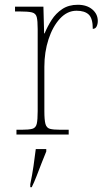

<svg xmlns="http://www.w3.org/2000/svg" viewBox="-20 -564 445 805"><path d="M49 0V-20H71Q101 -20 115.5 -24Q130 -28 134 -44.5Q138 -61 138 -98V-442Q138 -477 134 -492.5Q130 -508 114 -512Q98 -516 61 -516H43V-536H162L165 -424H167Q179 -453 196.5 -480.5Q214 -508 241 -526Q268 -544 306 -544Q344 -544 367 -524.5Q390 -505 390 -476Q390 -463 385 -453Q380 -443 369 -443Q369 -487 352 -503Q335 -519 301 -519Q262 -519 231.5 -486Q201 -453 183.5 -399.5Q166 -346 166 -284V-98Q166 -61 170.5 -44.5Q175 -28 189 -24Q203 -20 233 -20H268V0ZM107 208Q115 170 120.5 132Q126 94 130 61H174V71Q165 92 154.5 119.5Q144 147 133.5 174Q123 201 113 221H107Z"/></svg>

Font: Noto Serif Tamil Thin
Style: Italic
Weight: 100
Italic angle: -12°
Designer: Indian Type Foundry, Tom Grace, and the Monotype Design Team
Foundry: Monotype Imaging Inc.
Version: Version 2.003; ttfautohint (v1.8.4.7-5d5b)